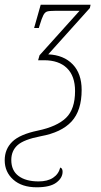

<svg xmlns="http://www.w3.org/2000/svg" viewBox="-81 -556 429 816"><path d="M-61 125Q-61 78 -29 46.5Q3 15 80 -1Q161 -18 199.5 -55Q238 -92 238 -169Q238 -233 203.5 -266.5Q169 -300 106 -300H81L87 -321L257 -510H152Q128 -510 119 -507Q110 -504 103.5 -492Q97 -480 87 -447L84 -437H64L92 -536H304L301 -522L124 -325Q190 -322 228 -282.5Q266 -243 266 -174Q266 -86 223 -39.5Q180 7 92 23Q20 37 -6.5 61Q-33 85 -33 124Q-33 169 -2 192Q29 215 83 215Q121 215 144.5 199.5Q168 184 175 156Q185 159 185 174Q185 200 158.5 220Q132 240 75 240Q12 240 -24.5 207.5Q-61 175 -61 125Z"/></svg>

Font: Noto Serif NarrowThin
Style: Italic
Weight: 250
Width: 4
Italic angle: -12°
Designer: Monotype Design Team
Foundry: Monotype Imaging Inc.
Version: Version 1.001